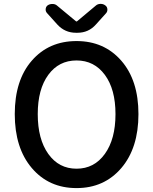

<svg xmlns="http://www.w3.org/2000/svg" viewBox="-20 -963 794 996"><path d="M56.6 -371.1Q56.6 -546.9 145 -648.4Q233.4 -750 377 -750Q520.5 -750 609.4 -647.9Q698.2 -545.9 698.2 -371.1Q698.2 -195.3 609.4 -91.3Q520.5 12.7 377 12.7Q233.4 12.7 145 -91.3Q56.6 -195.3 56.6 -371.1ZM579.1 -371.1Q579.1 -500 523.9 -574.7Q468.8 -649.4 377 -649.4Q285.2 -649.4 230.5 -574.7Q175.8 -500 175.8 -371.1Q175.8 -241.2 230.5 -164.6Q285.2 -87.9 377 -87.9Q468.8 -87.9 523.9 -164.6Q579.1 -241.2 579.1 -371.1ZM374 -793Q316.4 -793 277.3 -835.9L223.6 -895.5Q216.8 -903.3 216.8 -913.1Q216.8 -927.7 227.5 -935.5Q238.3 -942.4 251 -942.4Q252 -942.4 252.9 -942.4Q266.6 -942.4 276.4 -933.6L373 -853.5Q375 -851.6 377 -851.6Q378.9 -851.6 380.9 -853.5L476.6 -933.6Q486.3 -942.4 500.5 -942.9Q514.6 -943.4 525.4 -935.5Q537.1 -927.7 537.1 -913.1Q537.1 -902.3 530.3 -894.5L477.5 -835.9Q439.5 -793 381.8 -793Z"/></svg>

Font: Gen Jyuu Gothic Medium
Style: Regular
Weight: 500
Designer: [Source Han Sans]
Ryoko NISHIZUKA  (kana & ideographs); Paul D. Hunt (Latin, Greek & Cyrillic); Wenlong ZHANG  (bopomofo
Version: Version 1.002.20150607